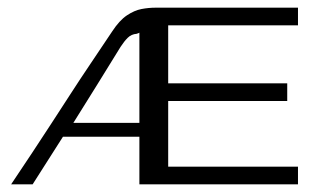

<svg xmlns="http://www.w3.org/2000/svg" viewBox="-20 -480 817 500"><path d="M9 0Q38 -43 64 -82.5Q90 -122 114.5 -159.5Q139 -197 163.5 -235Q188 -273 215 -313Q242 -353 272 -398Q291 -427 310.5 -440Q330 -453 348.5 -456.5Q367 -460 385 -460H756Q756 -448 756 -437Q756 -426 756 -414H418V-263H728V-217Q650 -217 573 -217Q496 -217 418 -217V-46H756V0Q653 0 550 0Q447 0 343 0V-124H144Q124 -93 104.5 -62Q85 -31 65 0ZM171 -160Q214 -160 257.5 -160Q301 -160 343 -160Q343 -220 343 -278Q343 -336 343 -395Q342 -394 340 -393.5Q338 -393 336 -392Q322 -391 312.5 -381.5Q303 -372 294 -358Q263 -308 232.5 -258.5Q202 -209 171 -160Z"/></svg>

Font: Genos Thin
Style: Regular
Weight: 400
Version: Version 1.010